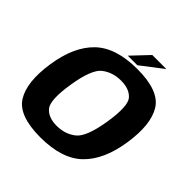

<svg xmlns="http://www.w3.org/2000/svg" viewBox="-210 -960 1126 1126"><g transform="rotate(45 353.0 -397.0)"><path d="M293 5.5Q472.5 5.5 561.2 -80.8Q650 -167 675.5 -337.5Q701 -507.5 647 -594Q593 -680.5 414 -680.5Q234.5 -680.5 145.8 -594.2Q57 -508 31.5 -337.5Q6 -167.5 60 -81Q114 5.5 293 5.5ZM313.5 -110Q244.5 -110 211 -149.2Q177.5 -188.5 201 -337.5Q225 -489 274.8 -527Q324.5 -565 393.5 -565Q462.5 -565 496.2 -526.8Q530 -488.5 506 -337.5Q482 -188 432.2 -149Q382.5 -110 313.5 -110ZM317.5 -696H397L533 -800.5H416.5Z"/></g></svg>

Font: Anybody UltraCondensed Thin
Style: Bold Italic
Weight: 700
Italic angle: -10°
Version: Version 1.111